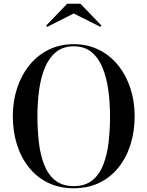

<svg xmlns="http://www.w3.org/2000/svg" viewBox="-20 -996 788 1026"><path d="M374 10Q297 10 236.5 -19.5Q176 -49 134 -102Q92 -155 70.2 -224.8Q48.5 -294.5 48.5 -375Q48.5 -455.5 71.5 -525.2Q94.5 -595 137.5 -648Q180.5 -701 240.5 -730.5Q300.5 -760 374 -760Q447.5 -760 507.5 -730.5Q567.5 -701 610.5 -648Q653.5 -595 676.5 -525.2Q699.5 -455.5 699.5 -375Q699.5 -294.5 677.8 -224.8Q656 -155 614 -102Q572 -49 511.5 -19.5Q451 10 374 10ZM374 -1.5Q435.5 -1.5 473.8 -32.8Q512 -64 532.5 -117.2Q553 -170.5 560.5 -237.5Q568 -304.5 568 -375Q568 -446 559 -512.8Q550 -579.5 528.5 -632.8Q507 -686 469.5 -717.2Q432 -748.5 374 -748.5Q316.5 -748.5 278.8 -717.2Q241 -686 219.2 -632.8Q197.5 -579.5 188.8 -512.8Q180 -446 180 -375Q180 -304.5 187.5 -237.5Q195 -170.5 215.5 -117.2Q236 -64 274.2 -32.8Q312.5 -1.5 374 -1.5ZM232.5 -852.5 226.5 -859 339 -976H410L522.5 -859L516.5 -852.5L374 -924Z"/></svg>

Font: Bodoni Moda 18pt Medium
Style: Regular
Weight: 500
Designer: Owen Earl
Foundry: indestructible type
Version: Version 2.004